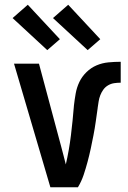

<svg xmlns="http://www.w3.org/2000/svg" viewBox="-20 -788 540 808"><path d="M308 0H192L39 -520H144L237 -173Q242 -154 247 -135Q252 -116 257 -96Q271 -157 278.5 -218.5Q286 -280 291 -342V-343Q294 -369 298.5 -394.5Q303 -420 314 -443Q325 -466 344 -484.5Q363 -503 386.5 -513Q410 -523 436 -525.5Q462 -528 488 -528V-440Q474 -440 460.5 -438Q447 -436 435 -429Q423 -422 415 -411Q407 -400 402 -387Q397 -374 395 -360.5Q393 -347 391 -334V-333Q387 -305 383 -276.5Q379 -248 373.5 -219.5Q368 -191 362 -163Q356 -135 348.5 -107Q341 -79 332 -52Q323 -25 308 0ZM349 -577 203 -712 267 -768 402 -623ZM179 -577 33 -712 97 -768 232 -623Z"/></svg>

Font: Iosevka Term Semibold
Style: Regular
Weight: 600
Monospace: yes
Designer: Belleve Invis
Foundry: Belleve Invis
Version: Version 31.4.0